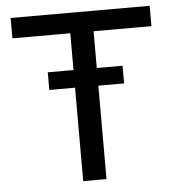

<svg xmlns="http://www.w3.org/2000/svg" viewBox="-50 -733 712 780"><g transform="rotate(-5 305.5 -343.0)"><path d="M258 0V-381H153V-453H258V-603H22V-686H589V-603H353V-453H458V-381H353V0Z"/></g></svg>

Font: Archivo VF Beta
Style: Regular
Weight: 400
Designer: Hector Gatti
Foundry: Omnibus-Type
Version: Version 1.002